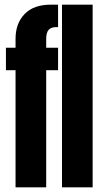

<svg xmlns="http://www.w3.org/2000/svg" viewBox="-20 -805 429 825"><path d="M46.8 0V-503.5H5.5V-600H46.8V-638.6Q46.8 -704.1 85.6 -744.6Q124.4 -785 198.2 -785H229.5V-688.5H220.8Q199.5 -688.5 189 -676.8Q178.5 -665 178.5 -637.6V-600H229.5V-503.5H178.5V0ZM246.4 0V-785H378.1V0Z"/></svg>

Font: Anybody UltraCondensed Thin
Style: Regular
Weight: 100
Width: 1
Designer: Tyler Finck
Foundry: Etcetera Type Company
Version: Version 1.110